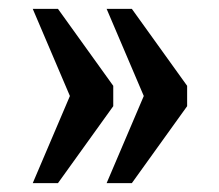

<svg xmlns="http://www.w3.org/2000/svg" viewBox="-20 -487 496 434"><path d="M221 -73H278L403 -247V-293L278 -467H221L305 -270ZM54 -73H111L236 -247V-293L111 -467H54L138 -270Z"/></svg>

Font: Noto Serif Myanmar ExtraCondensed
Style: Bold
Weight: 700
Width: 2
Designer: Ben Mitchell and the Monotype Design Team
Foundry: Monotype Imaging Inc.
Version: Version 2.106